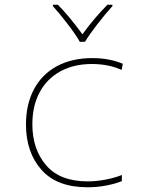

<svg xmlns="http://www.w3.org/2000/svg" viewBox="-20 -783 640 813"><path d="M90 -256Q90 -341 123.5 -404.5Q157 -468 220.5 -502.5Q284 -537 371 -537Q443 -537 500 -513L495 -487Q439 -512 369 -512Q292 -512 235 -480.5Q178 -449 147.5 -391.5Q117 -334 117 -257Q117 -151 175.5 -83Q234 -15 351 -15Q388 -15 427 -22.5Q466 -30 496 -42V-16Q469 -5 430.5 2.5Q392 10 351 10Q221 10 155.5 -64Q90 -138 90 -256ZM204 -757V-763H225Q270 -718 329 -638Q382 -710 435 -763H456V-757Q426 -724 391.5 -679.5Q357 -635 340 -606H318Q301 -636 267 -680.5Q233 -725 204 -757Z"/></svg>

Font: Noto Sans Mono UI Thin
Style: Regular
Weight: 250
Monospace: yes
Designer: Monotype Design team
Foundry: Monotype Imaging Inc.
Version: Version 1.000